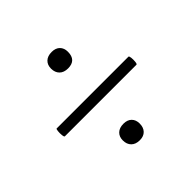

<svg xmlns="http://www.w3.org/2000/svg" viewBox="-114 -505 626 626"><g transform="rotate(-45 199.0 -192.5)"><path d="M34 -171Q31 -171 30 -180.5Q29 -190 30 -199Q31 -208 33 -208H364Q367 -208 368 -199Q369 -190 368 -180.5Q367 -171 364 -171ZM198 11Q179 11 168.5 0.5Q158 -10 158 -28Q158 -45 168.5 -55Q179 -65 198 -65Q216 -65 226 -55Q236 -45 236 -28Q236 -10 226 0.5Q216 11 198 11ZM198 -320Q179 -320 168.5 -330.5Q158 -341 158 -359Q158 -376 168.5 -386Q179 -396 198 -396Q216 -396 226 -386Q236 -376 236 -359Q236 -320 198 -320Z"/></g></svg>

Font: Cormorant Garamond Light Light
Style: Regular
Weight: 300
Version: Version 4.001